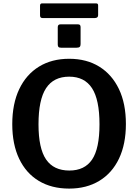

<svg xmlns="http://www.w3.org/2000/svg" viewBox="-20 -1097 810 1127"><path d="M386 10Q283 10 208 -35Q133 -80 92.5 -165Q52 -250 52 -368Q52 -488 93 -574Q134 -660 209 -706Q284 -752 386 -752Q488 -752 562.5 -706Q637 -660 678 -574.5Q719 -489 719 -369Q719 -251 678.5 -166Q638 -81 563 -35.5Q488 10 386 10ZM387 -96Q477 -96 520.5 -160.5Q564 -225 564 -367Q564 -512 520 -579.5Q476 -647 386 -647Q295 -647 250.5 -579.5Q206 -512 206 -367Q206 -226 250.5 -161Q295 -96 387 -96ZM453 -938V-838Q453 -827 448 -822Q443 -817 430 -817H338Q327 -817 323 -821.5Q319 -826 319 -836V-937Q319 -954 334 -954H439Q453 -954 453 -938ZM556 -1065V-1008Q556 -991 536 -991H230Q222 -991 218.5 -995Q215 -999 215 -1007V-1063Q215 -1077 226 -1077H545Q556 -1077 556 -1065Z"/></svg>

Font: Libre Franklin SemiBold
Style: Regular
Weight: 600
Designer: Pablo Impallari, Rodrigo Fuenzalida, Nhung Nguyen
Foundry: Impallari Type
Version: Version 3.000